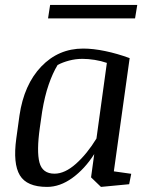

<svg xmlns="http://www.w3.org/2000/svg" viewBox="-20 -734 605 765"><path d="M494.6 0 382.3 10.7 342.8 -27.3 355.5 -120.1Q317.4 -60.5 268.1 -24.9Q218.8 10.7 167.5 10.7Q86.9 10.7 59.1 -35.6Q31.2 -82 44.9 -182.1L57.6 -273.9Q75.7 -397 144.3 -468.8Q212.9 -540.5 311.5 -540.5Q351.1 -540.5 399.2 -530.5Q447.3 -520.5 496.6 -502.4L433.6 -51.3L502.9 -41.5ZM138.7 -225.1Q125.5 -131.3 137.2 -86.7Q148.9 -42 197.3 -42Q238.3 -42 282.7 -81.5Q327.1 -121.1 364.3 -182.1L405.8 -483.4Q383.3 -491.2 357.4 -495.4Q331.5 -499.5 308.6 -499.5Q281.7 -499.5 255.6 -492.7Q229.5 -485.8 209.5 -475.1Q189.9 -442.9 174.1 -397.2Q158.2 -351.6 147.9 -289.1ZM179.7 -714.4H526.9L518.1 -660.6H171.4Z"/></svg>

Font: Noticia Text
Style: Italic
Weight: 400
Italic angle: -8°
Designer: JM Sole
Foundry: JM Sole
Version: Version 1.003